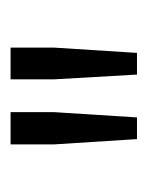

<svg xmlns="http://www.w3.org/2000/svg" viewBox="22 -750 279 363"><g transform="rotate(-90 161.5 -568.5)"><path d="M202 -449 193 -606V-688H253V-606L243 -449ZM80 -449 70 -606V-688H131V-606L121 -449Z"/></g></svg>

Font: Saira SemiExpanded Light
Style: Regular
Weight: 300
Width: 6
Designer: Hector Gatti with collaboration of the Omnibus-Type team
Foundry: Omnibus-Type
Version: Version 1.101